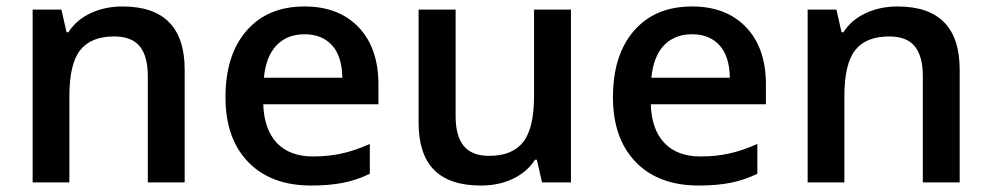

<svg xmlns="http://www.w3.org/2000/svg" viewBox="-20 -570 3097 600"><path d="M557.1 0H441.9V-332Q441.9 -394.5 416.7 -425.3Q391.6 -456.1 336.9 -456.1Q264.2 -456.1 230.5 -413.1Q196.8 -370.1 196.8 -269V0H82V-540H171.9L188 -469.2H193.8Q218.3 -507.8 263.2 -528.8Q308.1 -549.8 362.8 -549.8Q557.1 -549.8 557.1 -352.1Z M952.6 9.8Q826.7 9.8 755.6 -63.7Q684.6 -137.2 684.6 -266.1Q684.6 -398.4 750.5 -474.1Q816.4 -549.8 931.6 -549.8Q1038.6 -549.8 1100.6 -484.9Q1162.6 -419.9 1162.6 -306.2V-244.1H802.7Q805.2 -165.5 845.2 -123.3Q885.3 -81.1 958 -81.1Q1005.9 -81.1 1047.1 -90.1Q1088.4 -99.1 1135.7 -120.1V-26.9Q1093.8 -6.8 1050.8 1.5Q1007.8 9.8 952.6 9.8ZM931.6 -462.9Q877 -462.9 844 -428.2Q811 -393.6 804.7 -327.1H1049.8Q1048.8 -394 1017.6 -428.5Q986.3 -462.9 931.6 -462.9Z M1673.8 0 1657.7 -70.8H1651.9Q1627.9 -33.2 1583.7 -11.7Q1539.6 9.8 1482.9 9.8Q1384.8 9.8 1336.4 -39.1Q1288.1 -87.9 1288.1 -187V-540H1403.8V-207Q1403.8 -145 1429.2 -114Q1454.6 -83 1508.8 -83Q1581.1 -83 1615 -126.2Q1648.9 -169.4 1648.9 -271V-540H1764.2V0Z M2163.6 9.8Q2037.6 9.8 1966.6 -63.7Q1895.5 -137.2 1895.5 -266.1Q1895.5 -398.4 1961.4 -474.1Q2027.3 -549.8 2142.6 -549.8Q2249.5 -549.8 2311.5 -484.9Q2373.5 -419.9 2373.5 -306.2V-244.1H2013.7Q2016.1 -165.5 2056.2 -123.3Q2096.2 -81.1 2168.9 -81.1Q2216.8 -81.1 2258.1 -90.1Q2299.3 -99.1 2346.7 -120.1V-26.9Q2304.7 -6.8 2261.7 1.5Q2218.8 9.8 2163.6 9.8ZM2142.6 -462.9Q2087.9 -462.9 2054.9 -428.2Q2022 -393.6 2015.6 -327.1H2260.7Q2259.8 -394 2228.5 -428.5Q2197.3 -462.9 2142.6 -462.9Z M2979 0H2863.8V-332Q2863.8 -394.5 2838.6 -425.3Q2813.5 -456.1 2758.8 -456.1Q2686 -456.1 2652.3 -413.1Q2618.7 -370.1 2618.7 -269V0H2503.9V-540H2593.8L2609.9 -469.2H2615.7Q2640.1 -507.8 2685.1 -528.8Q2730 -549.8 2784.7 -549.8Q2979 -549.8 2979 -352.1Z"/></svg>

Font: JBL Sans
Style: Semibold
Weight: 600
Version: Version 1.10